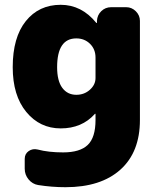

<svg xmlns="http://www.w3.org/2000/svg" viewBox="-20 -550 666 800"><path d="M378 -225V-310Q378 -345 355 -367.5Q332 -390 298 -390Q218 -390 218 -270Q218 -213 239.5 -184Q261 -155 298 -155Q331 -155 354.5 -176Q378 -197 378 -225ZM506 -520Q529 -520 546 -503Q563 -486 563 -463V-50Q563 84 481.5 157Q400 230 253 230Q196 230 139 221Q115 217 99 197.5Q83 178 83 153V112Q83 91 99.5 79.5Q116 68 137 73Q182 85 243 85Q313 85 345.5 54Q378 23 378 -50V-75Q378 -76 377 -76Q375 -76 375 -75Q321 -15 233 -15Q146 -15 89.5 -83.5Q33 -152 33 -270Q33 -394 87.5 -462Q142 -530 233 -530Q320 -530 381 -455Q382 -454 383 -454Q384 -454 384 -455V-463Q385 -487 402 -503.5Q419 -520 443 -520Z"/></svg>

Font: Rounded Mplus 1c Black
Style: Regular
Weight: 900
Version: Version 1.059.20150529